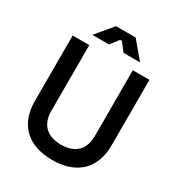

<svg xmlns="http://www.w3.org/2000/svg" viewBox="-206 -1013 1077 1161"><g transform="rotate(30 332.0 -433.0)"><path d="M383 -763H498L400 -880H263L165 -763H281L326 -821H338ZM64 -700V-242C64 -81 162 14 332 14C503 14 600 -81 600 -242V-700H484V-241C484 -147 432 -93 332 -93C233 -93 180 -147 180 -241V-700Z"/></g></svg>

Font: Space Text SemiBold
Style: Regular
Weight: 600
Designer: Florian Karsten (Space Text), Colophon Foundry (Space Mono)
Foundry: Florian Karsten
Version: Version 1.003;PS 001.003;hotconv 1.0.88;makeotf.lib2.5.64775